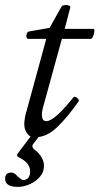

<svg xmlns="http://www.w3.org/2000/svg" viewBox="-36 -524 389 751"><path d="M101 13Q80 13 69.5 -3Q59 -19 59 -37Q59 -48 60.5 -56.5Q62 -65 63 -72L145 -372H74Q69 -372 67.5 -379Q66 -386 69 -393Q72 -400 78 -401L158 -415L205 -499Q208 -503 216 -504Q224 -505 231.5 -503Q239 -501 239 -495L217 -411H329Q334 -411 333 -401Q332 -391 328 -381.5Q324 -372 319 -372H206L134 -110Q131 -100 129.5 -91Q128 -82 128 -75Q128 -50 145 -50Q161 -50 187.5 -73.5Q214 -97 251 -143Q254 -147 260 -144.5Q266 -142 270 -136.5Q274 -131 271 -127Q231 -69 189 -28Q147 13 101 13ZM34 207Q-16 207 -16 175Q-16 163 -10 157Q-4 151 9 151Q20 151 33 166Q49 180 54 180Q68 180 75 171Q82 162 82 146Q82 130 71 116Q60 102 37 91Q27 86 33 77L91 0H124L94 39Q90 44 91 50Q92 56 99 61Q118 76 127 92Q136 108 136 125Q136 149 120 167.5Q104 186 80.5 196.5Q57 207 34 207Z"/></svg>

Font: Junicode VF
Style: Italic
Weight: 400
Italic angle: -11°
Designer: Peter S. Baker
Version: Version 2.209